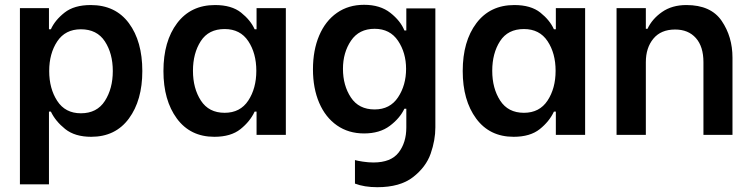

<svg xmlns="http://www.w3.org/2000/svg" viewBox="-20 -562 3131 800"><path d="M192 -97H184V206H63V-528H184V-440H192Q209 -478 249 -509.5Q289 -541 358 -541Q461 -541 517 -465.5Q573 -390 573 -266Q573 -144 517 -68Q461 8 360 8Q292 8 251.5 -24.5Q211 -57 192 -97ZM450 -266Q450 -339 417 -389.5Q384 -440 317 -440Q252 -440 218.5 -389.5Q185 -339 185 -266Q185 -193 218.5 -141.5Q252 -90 317 -90Q384 -90 417 -141.5Q450 -193 450 -266Z M661 -266Q661 -390 718 -465.5Q775 -541 876 -541Q945 -541 984.5 -509.5Q1024 -478 1041 -440H1049V-528H1171V0H1049V-97H1041Q1022 -56 982 -24Q942 8 873 8Q773 8 717 -68Q661 -144 661 -266ZM1048 -267Q1048 -340 1014.5 -390.5Q981 -441 916 -441Q849 -441 816.5 -390.5Q784 -340 784 -267Q784 -194 817 -143Q850 -92 916 -92Q981 -92 1014.5 -143Q1048 -194 1048 -267Z M1459 203V105Q1469 108 1492 111.5Q1515 115 1536 115Q1609 115 1641 73.5Q1673 32 1673 -31V-109H1665Q1646 -69 1604 -37.5Q1562 -6 1497 -6Q1432 -6 1384 -39.5Q1336 -73 1310 -133.5Q1284 -194 1284 -273Q1284 -353 1310 -414Q1336 -475 1384 -508.5Q1432 -542 1497 -542Q1564 -542 1606.5 -508.5Q1649 -475 1665 -435H1673V-527H1794V-31Q1794 22 1774.5 78Q1755 134 1701 176Q1647 218 1552 218Q1498 218 1459 203ZM1672 -275Q1672 -342 1638.5 -392Q1605 -442 1541 -442Q1476 -442 1442.5 -392.5Q1409 -343 1409 -275Q1409 -206 1442 -156Q1475 -106 1541 -106Q1605 -106 1638.5 -156.5Q1672 -207 1672 -275Z M1908 -266Q1908 -390 1965 -465.5Q2022 -541 2123 -541Q2192 -541 2231.5 -509.5Q2271 -478 2288 -440H2296V-528H2418V0H2296V-97H2288Q2269 -56 2229 -24Q2189 8 2120 8Q2020 8 1964 -68Q1908 -144 1908 -266ZM2295 -267Q2295 -340 2261.5 -390.5Q2228 -441 2163 -441Q2096 -441 2063.5 -390.5Q2031 -340 2031 -267Q2031 -194 2064 -143Q2097 -92 2163 -92Q2228 -92 2261.5 -143Q2295 -194 2295 -267Z M2549 -528H2671V-442H2678Q2697 -483 2738.5 -512Q2780 -541 2840 -541Q2942 -541 2987 -475Q3032 -409 3032 -322V0H2911V-303Q2911 -368 2879.5 -403.5Q2848 -439 2793 -439Q2734 -439 2702.5 -401Q2671 -363 2671 -303V0H2549Z"/></svg>

Font: Be Vietnam SemiBold
Style: Regular
Weight: 600
Designer: Gabriel Lam
Foundry: TypeRant
Version: Version 4.000